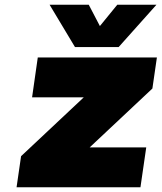

<svg xmlns="http://www.w3.org/2000/svg" viewBox="-20 -789 681 809"><path d="M49.8 0 68.8 -130.9 333 -378.9H115.2L139.2 -546.9H641.1L622.1 -416L357.9 -168H596.2L571.8 0ZM189 -769H354L400.9 -679.2L474.1 -769H639.2L480 -590.8H295.9Z"/></svg>

Font: Trueno Black
Style: Italic
Weight: 900
Designer: Julieta Ulanovsky
Foundry: Julieta Ulanovsky
Version: Version 3.001b | FøM Fix